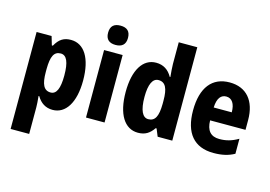

<svg xmlns="http://www.w3.org/2000/svg" viewBox="-123 -1069 2125 1509"><g transform="rotate(15 939.5 -315.0)"><path d="M339 -610C282 -610 245 -588 212 -529H204L183 -600H61V189H212V-27C212 -49 210 -78 206 -118H212C241 -69 282 -41 340 -41C445 -41 513 -145 513 -325C513 -507 447 -610 339 -610ZM289 -486C337 -486 360 -434 360 -325C360 -220 337 -169 290 -169C234 -169 212 -216 212 -315V-340C213 -442 234 -486 289 -486Z M686 -819C634 -819 605 -795 605 -740C605 -686 635 -662 686 -662C737 -662 767 -686 767 -740C767 -794 739 -819 686 -819ZM761 -600H610V-51H761Z M1034 -41C1094 -41 1129 -66 1161 -112H1168L1193 -51H1312V-811H1161V-635C1161 -604 1165 -568 1168 -530H1163C1134 -582 1091 -610 1032 -610C926 -610 859 -507 859 -326C859 -146 925 -41 1034 -41ZM1085 -165C1039 -165 1012 -218 1012 -327C1012 -430 1038 -483 1085 -483C1142 -483 1164 -436 1164 -337V-310C1163 -210 1141 -165 1085 -165Z M1631 -610C1489 -610 1408 -510 1408 -323C1408 -140 1490 -41 1649 -41C1717 -41 1770 -53 1818 -80V-202C1765 -171 1720 -159 1665 -159C1595 -159 1559 -200 1558 -282H1846V-361C1846 -518 1767 -610 1631 -610ZM1633 -496C1680 -496 1706 -456 1706 -387H1559C1562 -466 1592 -496 1633 -496Z"/></g></svg>

Font: Noto Sans Tamil UI Condensed ExtraBold
Style: Regular
Weight: 800
Width: 3
Designer: Jelle Bosma - Monotype Design Team
Foundry: Monotype Imaging Inc.
Version: Version 2.004